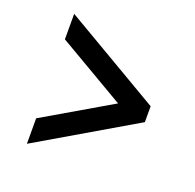

<svg xmlns="http://www.w3.org/2000/svg" viewBox="-103 -664 786 772"><g transform="rotate(20 290.0 -278.0)"><path d="M88 0V-109L377 -278L88 -447V-556L504 -312V-244Z"/></g></svg>

Font: Sometype Mono
Style: Bold
Weight: 700
Monospace: yes
Designer: Ryoichi Tsunekawa
Foundry: Dharma Type
Version: Version 1.000; ttfautohint (v1.8.3)